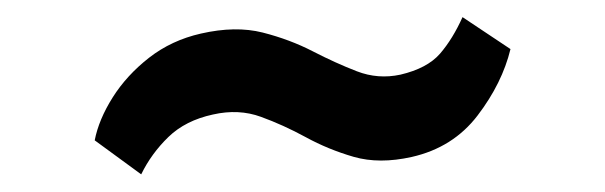

<svg xmlns="http://www.w3.org/2000/svg" viewBox="-20 -414 703 223"><path d="M90 -251Q94.7 -275.2 110.9 -300.9Q127.2 -326.7 153.2 -347Q179.3 -367.3 213.3 -375Q253.5 -384.2 285.1 -376.2Q316.8 -368.1 343.3 -354.4Q369.9 -340.7 394.5 -331.2Q419.1 -321.7 445.1 -327.3Q476.2 -334.6 491.1 -351.7Q505.9 -368.9 517.2 -394.1L572.9 -357Q563.3 -317.4 534.8 -280Q506.3 -242.6 458.2 -231.7Q420.6 -223.3 390.9 -231.8Q361.2 -240.4 335.1 -254.7Q309 -268.9 283.1 -278.3Q257.2 -287.8 227.3 -281Q195.4 -274.1 175.6 -254.9Q155.8 -235.7 144 -211.5Z"/></svg>

Font: Merriweather Light
Style: Regular
Weight: 300
Designer: Eben Sorkin
Foundry: Eben Sorkin
Version: Version 2.100